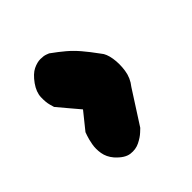

<svg xmlns="http://www.w3.org/2000/svg" viewBox="-39 -794 441 441"><g transform="rotate(45 181.0 -573.5)"><path d="M61 -495Q43 -508 37 -520.5Q31 -533 31 -543.5Q31 -554 33.5 -560.5Q36 -567 36 -567Q49 -585 60 -598Q71 -611 85 -623Q99 -635 121 -651Q130 -659 148.5 -662Q167 -665 187.5 -662Q208 -659 224 -646L305 -594Q305 -594 312.5 -586Q320 -578 326.5 -565Q333 -552 331 -536Q329 -520 310 -503Q297 -492 282 -489.5Q267 -487 253.5 -489.5Q240 -492 231.5 -495Q223 -498 223 -498L182 -531Q170 -521 156 -509Q142 -497 131 -488Q131 -488 120.5 -485Q110 -482 94 -482.5Q78 -483 61 -495Z"/></g></svg>

Font: Sour Gummy Black
Style: Regular
Weight: 900
Version: Version 1.000